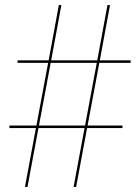

<svg xmlns="http://www.w3.org/2000/svg" viewBox="-20 -734 550 754"><path d="M78 0 121 -231H17V-241H123L169 -487H49V-497H171L211 -714H221L181 -497H362L402 -714H412L372 -497H493V-487H370L324 -241H461V-231H322L279 0H269L312 -231H131L88 0ZM133 -241H314L360 -487H179Z"/></svg>

Font: Noto Serif Display SemiCondensed
Style: Regular
Weight: 400
Width: 4
Designer: Monotype Design Team
Foundry: Monotype Imaging Inc.
Version: Version 2.009